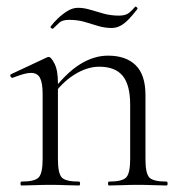

<svg xmlns="http://www.w3.org/2000/svg" viewBox="-20 -570 555 590"><path d="M315 0Q312 0 312 -6Q312 -12 315 -12Q356 -12 368 -25Q380 -38 380 -81V-248Q380 -309 357 -337Q334 -365 285 -365Q247 -365 207.5 -340Q168 -315 139 -271L135 -283Q182 -345 225 -372Q268 -399 312 -399Q367 -399 397 -369.5Q427 -340 427 -278V-81Q427 -38 438.5 -25Q450 -12 492 -12Q495 -12 495 -6Q495 0 492 0Q475 0 452 -1Q429 -2 404 -2Q379 -2 355.5 -1Q332 0 315 0ZM46 0Q43 0 43 -6Q43 -12 46 -12Q87 -12 99 -25Q111 -38 111 -81V-281Q111 -315 103 -330.5Q95 -346 75 -346Q65 -346 51 -342Q37 -338 19 -331Q15 -330 12.5 -335Q10 -340 14 -342L125 -394Q127 -395 130 -395Q137 -395 147.5 -374.5Q158 -354 158 -315V-81Q158 -38 169.5 -25Q181 -12 223 -12Q226 -12 226 -6Q226 0 223 0Q206 0 183 -1Q160 -2 135 -2Q110 -2 86.5 -1Q63 0 46 0ZM346 -522Q366 -522 376.5 -530.5Q387 -539 395 -549Q397 -551 400.5 -547.5Q404 -544 402 -542Q375 -507 358 -495.5Q341 -484 324 -484Q301 -484 280.5 -490.5Q260 -497 239 -503Q218 -509 192 -509Q172 -509 162.5 -500.5Q153 -492 143 -482Q141 -481 137.5 -483.5Q134 -486 136 -489Q144 -500 157.5 -513Q171 -526 187 -536Q203 -546 220 -546Q238 -546 257.5 -540Q277 -534 299 -528Q321 -522 346 -522Z"/></svg>

Font: Cormorant Light
Style: Regular
Weight: 300
Designer: Christian Thalmann (Catharsis Fonts)
Foundry: Catharsis Fonts
Version: Version 4.000